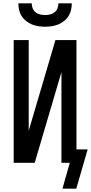

<svg xmlns="http://www.w3.org/2000/svg" viewBox="-20 -975 545 1150"><path d="M250 -815Q230 -815 210 -818Q190 -821 171.5 -828.5Q153 -836 137 -848.5Q121 -861 110 -878Q99 -895 94.5 -915Q90 -935 90 -955H170Q170 -940 175.5 -925.5Q181 -911 193 -901.5Q205 -892 220 -888.5Q235 -885 250 -885Q265 -885 280 -888.5Q295 -892 307 -901.5Q319 -911 324.5 -925.5Q330 -940 330 -955H410Q410 -935 405.5 -915Q401 -895 390 -878Q379 -861 363 -848.5Q347 -836 328.5 -828.5Q310 -821 290 -818Q270 -815 250 -815ZM354 155 398 0H348V-543L188 0H62V-735H152V-192L312 -735H438V-80H505L437 155Z"/></svg>

Font: Iosevka SS18 Medium
Style: Regular
Weight: 500
Monospace: yes
Designer: Belleve Invis
Foundry: Belleve Invis
Version: Version 25.1.1; ttfautohint (v1.8.4)